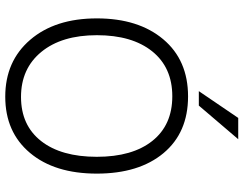

<svg xmlns="http://www.w3.org/2000/svg" viewBox="-118 -801 927 731"><g transform="rotate(90 345.5 -435.5)"><path d="M382 -729H327L429 -879H510ZM346.5 -628Q237 -628 175.5 -551.5Q114 -475 114 -341Q114 -207 177.5 -129.5Q241 -52 349 -52Q457 -52 517 -128.5Q577 -205 577 -340.5Q577 -476 516.5 -552Q456 -628 346.5 -628ZM347 -688Q485 -688 563 -594.5Q641 -501 641 -340.5Q641 -180 562 -86Q483 8 348 8Q213 8 131.5 -87Q50 -182 50 -340.5Q50 -499 129.5 -593.5Q209 -688 347 -688Z"/></g></svg>

Font: Hind Colombo Light
Style: Regular
Weight: 300
Designer: Jyotish Sonowal, Aditi Pimprikar
Foundry: Indian Type Foundry
Version: Version 1.000;PS 1.0;hotconv 1.0.86;makeotf.lib2.5.63406; tt